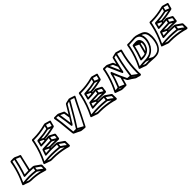

<svg xmlns="http://www.w3.org/2000/svg" viewBox="466 -2514 4312 4312"><g transform="rotate(-45 2621.5 -358.5)"><path d="M630.4 -39.6Q630.4 -48.3 631.6 -59.6Q632.8 -70.8 632.8 -82.5V-83.5Q632.8 -111.3 605.5 -126Q588.4 -137.2 563 -155.8Q541.5 -172.4 518.6 -187Q518.1 -180.7 516.1 -172.4Q513.7 -161.1 512.2 -149.9Q511.7 -146.5 511.7 -143.6Q511.7 -121.6 534.2 -112.3Q539.6 -109.9 543.9 -106.4Q587.4 -75.7 627.9 -41.5ZM557.6 -41Q519 -70.8 478.5 -97.2Q382.3 -111.3 273.9 -111.3Q218.3 -111.3 163.6 -107.4L157.7 -106.9L155.8 -106.4Q168 -102.5 178.7 -97.2Q206.1 -80.1 240.2 -80.1Q286.1 -80.1 331.1 -76.7Q426.8 -69.8 513.2 -51.3Q535.6 -46.9 557.6 -41ZM472.2 -140.1 476.1 -164.6Q479 -182.1 481 -199.2Q480.5 -203.1 476.3 -204.6Q472.2 -206.1 455.1 -206.1L448.2 -205.6Q395 -208.5 340.3 -209Q283.7 -209 260.7 -205.1Q245.1 -203.1 229.5 -203.1L210.9 -203.6Q196.8 -204.1 196.8 -219.2Q196.8 -223.6 197.8 -229.5Q200.2 -241.2 206.1 -253.7Q211.9 -266.1 225.1 -309.6L227.5 -317.4Q270.5 -453.1 302.7 -603.5L310.5 -642.1L281.2 -641.6L252.9 -642.1Q247.1 -610.8 240.7 -580.1Q193.4 -357.4 92.8 -140.1Q189.9 -152.3 284.7 -152.3Q379.9 -152.3 472.2 -140.1ZM271 -327.1Q258.3 -285.6 244.6 -245.6Q308.6 -249 356 -249H358.9Q365.2 -249 366.2 -252.4V-256.3Q437 -563.5 440.9 -573.7L442.9 -580.1Q443.4 -583.5 443.4 -587.4Q443.4 -591.3 438 -593.8Q394.5 -609.9 348.6 -631.8L342.8 -603Q312.5 -461.9 273.4 -334.5L272 -329.6ZM647.5 29.3Q639.2 29.3 585 12.7Q551.3 1 514.6 -7.8Q384.3 -38.6 243.7 -39.1Q191.4 -42 147.5 -63Q112.8 -78.1 65.9 -90.3Q55.2 -92.8 46.9 -98.6Q40 -103 40 -111.8Q40 -114.3 40.5 -117.2Q45.9 -135.3 56.6 -154.3Q69.8 -178.7 94.7 -239.3Q160.2 -398.4 197.8 -570.3Q202.1 -590.8 205.1 -611.8Q208 -628.9 211.4 -646.5L214.4 -658.2Q219.2 -676.8 231.4 -680.2Q240.2 -683.1 251 -683.1Q260.3 -683.1 262.7 -682.1Q276.9 -682.1 292 -683.1Q303.2 -684.6 313.5 -684.6Q335.4 -684.6 354 -678.7Q373.5 -670.9 391.6 -661.6Q407.2 -653.3 423.8 -646Q461.9 -630.4 465.8 -630.4Q473.1 -628.4 479.5 -625Q488.3 -619.6 488.3 -607.4Q488.3 -603 487.3 -597.7Q486.3 -593.3 484.9 -588.9Q483.4 -584.5 482.9 -581.1Q477.5 -557.1 471.2 -533.7L408.7 -263.2L405.8 -254.9Q405.3 -252.4 405.3 -250.5Q405.3 -248.5 411.1 -248L443.8 -246.6Q468.3 -245.1 492.2 -245.1Q527.3 -241.7 551.8 -219.7L564 -210.9Q581.5 -199.2 598.1 -186.5Q619.6 -169.4 635.3 -160.2Q669.4 -141.1 673.3 -119.6Q674.8 -109.9 674.8 -99.1Q674.8 -88.4 673.3 -77.1Q672.4 -65.9 672.4 -54.7Q672.4 -46.4 672.9 -38.1Q673.8 -26.4 673.8 -17.1Q673.8 -2.9 671.9 5.4Q666.5 29.3 647.5 29.3Z M1205.1 -334.5Q1195.8 -338.9 1183.6 -338.9Q1170.4 -338.4 1157.2 -336.9L1140.6 -335.4Q1078.6 -333 1016.1 -329.6Q1042 -317.4 1067.4 -304.7Q1083.5 -298.8 1103.5 -298.8Q1112.3 -298.8 1122.1 -299.6Q1131.8 -300.3 1140.6 -300.8H1182.6Q1224.6 -300.8 1266.1 -300.3Q1236.3 -317.4 1206.1 -334V-333.5ZM1379.9 -42.5Q1378.9 -43.9 1378.9 -53.2Q1378.9 -63 1379.9 -80.1L1380.9 -96.2V-99.1Q1380.9 -101.6 1380.4 -104.2Q1379.9 -106.9 1365.2 -118.7Q1317.9 -155.3 1267.1 -188L1261.2 -132.3Q1261.2 -123.5 1289.1 -108.9Q1314.5 -95.2 1379.9 -42.5ZM1308.6 -41.5Q1270 -70.3 1228.5 -96.7Q1223.6 -100.1 1209 -100.1Q1204.1 -100.1 1200.7 -100.6Q1166 -104.5 1158.2 -104.5Q1070.8 -112.3 989.7 -112.3Q909.2 -112.3 827.1 -105.5Q854 -95.7 880.9 -85Q897.9 -79.6 917 -79.6Q924.8 -79.6 933.1 -80.3Q941.4 -81.1 950.2 -81.1Q1135.3 -81.1 1308.6 -41.5ZM765.6 -139.2 786.6 -141.6 783.7 -141.1Q892.6 -152.8 999 -152.8Q1111.3 -152.8 1221.2 -139.6Q1224.6 -173.8 1228.5 -205.1L1206.1 -206.1Q1132.3 -210 1077.1 -210L1023.4 -209.5Q951.7 -207.5 928.2 -204.6Q913.1 -202.6 898.9 -202.6Q891.6 -202.6 884.8 -203.1Q872.1 -205.6 872.1 -215.8V-217.3L873 -226.1Q875 -233.4 877.9 -240.7Q898.9 -297.4 902.6 -313.7Q906.2 -330.1 913.6 -346.4Q920.9 -362.8 937 -365.2Q979.5 -369.6 1021.5 -370.6Q1044.4 -371.1 1171.4 -377Q1180.7 -377.9 1189.5 -377.9Q1190.4 -377.9 1192.9 -390.1Q1193.8 -394.5 1193.8 -397.9L1203.1 -439.9Q1068.8 -421.4 958.5 -421.4Q943.4 -421.4 943.4 -433.1V-437Q943.4 -443.8 944.8 -450.7L946.8 -457.5Q955.1 -487.8 963.4 -518.6Q964.4 -524.4 965.3 -532.2Q966.3 -540 967.8 -546.9Q969.2 -554.2 972.4 -564.5Q975.6 -574.7 986.8 -582Q995.6 -586.9 1019 -586.9H1030.3Q1115.7 -591.3 1177.7 -600.1Q1233.9 -608.9 1305.2 -624Q1311 -626 1314.5 -640.1L1314.9 -643.1Q1319.3 -663.1 1328.1 -690.9Q1140.1 -641.6 957.5 -641.6H933.6Q929.2 -617.2 923.8 -592.3Q875 -361.8 765.6 -139.2ZM1099.1 -489.3Q1052.7 -510.3 1006.8 -533.7Q999 -498 989.3 -462.9Q1046.4 -465.8 1084.5 -468.8H1089.4Q1092.3 -468.8 1094 -469.7Q1095.7 -470.7 1097.2 -475.6L1100.1 -488.8Q1099.6 -486.8 1099.1 -486.3H1098.1Q1097.7 -486.8 1097.9 -487.5Q1098.1 -488.3 1098.1 -488.8ZM1130.9 -522.5Q1274.4 -536.1 1389.2 -561.5Q1355.5 -575.2 1320.3 -587.9Q1196.8 -559.1 1074.2 -549.3Q1082.5 -545.4 1091.3 -540Q1110.8 -527.3 1130.9 -522.5ZM1441.4 -586.4Q1450.7 -621.6 1462.9 -666Q1416 -680.2 1369.1 -692.9Q1361.3 -667 1354.5 -640.6L1352.1 -630.9Q1351.6 -628.9 1351.1 -626V-625.5Q1351.1 -623 1361.8 -618.7Q1397 -605.5 1441.4 -586.4ZM1044.9 -266.6Q995.1 -291.5 944.8 -315.4Q939.5 -290.5 927.7 -264.2L920.4 -245.1Q969.7 -248.5 1030.8 -250Q1038.6 -250 1040.5 -252Q1042.5 -253.9 1043 -257.8L1044.4 -264.2V-265.6ZM1327.6 -314.5Q1330.6 -340.3 1334.5 -366.2Q1335.9 -373 1335.9 -377Q1335.4 -382.3 1325.7 -387.7Q1317.4 -392.1 1309.6 -397Q1269.5 -418.5 1241.7 -431.6L1231.4 -384.3L1230 -379.4Q1229.5 -377 1229.5 -373.5Q1229.5 -370.1 1253.4 -358.4Q1291.5 -337.4 1327.6 -314.5ZM1396 23.9Q1375 23.9 1334 9.3Q1326.2 6.3 1322.3 5.9Q1139.6 -40.5 942.4 -40.5L897 -40Q868.2 -40.5 844.2 -52.7L833 -57.1Q805.2 -67.4 777.1 -76.4Q749 -85.4 721.7 -96.2Q712.4 -99.6 712.4 -109.4Q712.4 -111.8 712.9 -114.7Q714.4 -121.6 718.3 -127.9Q833 -355.5 882.8 -589.4Q889.6 -623.5 895.5 -657.7Q896.5 -662.6 899.4 -668.9Q904.8 -682.6 926.3 -683.6Q934.1 -683.6 941.2 -682.9Q948.2 -682.1 965.8 -682.1Q1147.9 -682.1 1332 -731.9L1336.9 -733.4Q1352.1 -737.8 1361.8 -737.8Q1367.2 -737.8 1373.8 -735.8Q1380.4 -733.9 1388.7 -731.9Q1435.1 -719.2 1497.1 -700.2Q1507.8 -695.8 1507.8 -683.1Q1507.8 -680.7 1507.3 -678.2L1505.9 -670.9Q1503.4 -658.2 1498 -645.5Q1491.7 -626.5 1480 -577.1L1475.1 -555.7Q1469.7 -538.6 1447.8 -535.2Q1316.9 -503.4 1206.1 -490.7Q1175.8 -486.8 1146.5 -484.4Q1139.2 -483.4 1138.7 -481.7Q1138.2 -480 1136.7 -473.1Q1183.6 -477.1 1230.5 -482.4H1232.4Q1239.7 -482.4 1251 -476.1Q1253.9 -474.1 1256.8 -473.1Q1310.5 -447.3 1366.7 -415.5Q1379.4 -406.7 1379.4 -391.1V-388.7Q1378.9 -374.5 1376 -359.9L1374 -351.6Q1369.6 -330.6 1369.1 -316.9Q1369.1 -301.3 1365.7 -285.6Q1365.2 -283.7 1363 -273.9Q1360.8 -264.2 1344.7 -258.3Q1337.9 -256.8 1330.6 -256.8Q1324.7 -256.8 1319.1 -257.6Q1313.5 -258.3 1308.6 -258.3Q1257.3 -260.3 1199.2 -260.3Q1123 -260.3 1091.3 -259.3Q1084 -259.3 1083.5 -258.1Q1083 -256.8 1081.5 -250.5Q1235.4 -249.5 1261.7 -241.2Q1272.5 -237.8 1284.7 -229.5Q1334 -198.2 1377 -165.5Q1381.8 -162.1 1388.7 -158.2Q1400.4 -150.9 1411.1 -141.8Q1421.9 -132.8 1422.4 -122.1V-106.4Q1422.4 -82.5 1423.3 -59.1Q1424.3 -33.2 1424.3 -16.6Q1424.3 -5.9 1423.8 1Q1423.3 5.9 1422.9 8.3Q1420.4 20.5 1407.7 22.9Q1402.3 23.9 1396 23.9Z M1792 -338.4Q1824.7 -389.2 1856.4 -439.9L1834 -583Q1792 -602.1 1750.5 -622.6Q1769 -513.7 1792 -338.4ZM1779.8 -153.8Q1852.1 -264.2 1920.4 -379.9Q1956.1 -439.9 2104.5 -696.3Q2098.1 -694.8 2088.9 -693.4Q2047.9 -688 2039.1 -674.8Q1896.5 -432.6 1830.6 -330.1Q1816.9 -305.2 1806.6 -290.5Q1788.6 -263.2 1773.9 -263.2Q1752.9 -263.2 1752.4 -309.6Q1752.4 -316.4 1736.3 -436Q1722.2 -543 1703.1 -641.6Q1683.1 -641.1 1642.6 -641.1Q1669.4 -476.6 1682.6 -307.6Q1689 -230.5 1697.3 -153.8L1738.3 -154.3ZM1852.1 -75.7Q1829.1 -87.4 1806.6 -100.1Q1786.6 -112.8 1773.9 -113.3Q1835 -83 1847.7 -76.2ZM1945.8 -73.7Q2031.2 -234.4 2101.6 -382.3Q2109.4 -399.9 2185.1 -553.2Q2220.7 -625 2245.1 -671.4Q2198.2 -688 2151.4 -702.1L2025.4 -485.4Q1918.5 -297.9 1821.3 -150.4Q1819.8 -147.5 1819.3 -145V-144Q1819.3 -139.6 1826.7 -137.7L1834 -135.3Q1911.6 -93.8 1945.8 -73.7ZM1947.3 -24.4Q1920.9 -24.4 1901.4 -28.3Q1885.3 -31.2 1832.5 -36.1Q1820.8 -38.1 1810.1 -45.4Q1790 -59.1 1683.1 -107.4Q1666.5 -114.3 1661.6 -122.3Q1656.7 -130.4 1655.3 -148.9Q1647.9 -221.7 1641.1 -294.4Q1632.3 -403.8 1619.1 -511.7Q1608.9 -593.8 1602.1 -618.2Q1595.7 -639.6 1595.7 -652.3Q1595.7 -657.2 1596.7 -660.6Q1601.1 -682.6 1628.4 -682.6Q1634.3 -682.6 1639.6 -682.1Q1645 -681.6 1695.3 -681.6L1707 -682.1Q1727.5 -682.1 1746.1 -674.3Q1820.8 -635.3 1850.1 -624.5Q1856.9 -622.1 1863.3 -619.1Q1877 -611.8 1877.4 -584.5Q1877.9 -578.1 1887.2 -520.5L1890.1 -497.1Q1953.1 -601.6 2014.6 -706.5Q2024.4 -722.2 2059.6 -726.1Q2081.1 -729 2134.8 -744.1Q2141.6 -746.1 2147.5 -746.1Q2161.6 -746.1 2263.7 -710.4L2283.2 -703.6Q2293.5 -699.2 2293.5 -691.4Q2293.5 -689.9 2293 -688Q2291 -677.2 2283.7 -664.1Q2234.9 -570.3 2200.2 -499.5Q2149.4 -394 2096.9 -287.1Q2044.4 -180.2 1986.3 -69.8Q1978 -51.3 1969.5 -37.8Q1960.9 -24.4 1947.3 -24.4Z M2694.8 -334.5Q2685.5 -338.9 2673.3 -338.9Q2660.2 -338.4 2647 -336.9L2630.4 -335.4Q2568.4 -333 2505.9 -329.6Q2531.7 -317.4 2557.1 -304.7Q2573.2 -298.8 2593.3 -298.8Q2602.1 -298.8 2611.8 -299.6Q2621.6 -300.3 2630.4 -300.8H2672.4Q2714.4 -300.8 2755.9 -300.3Q2726.1 -317.4 2695.8 -334V-333.5ZM2869.6 -42.5Q2868.7 -43.9 2868.7 -53.2Q2868.7 -63 2869.6 -80.1L2870.6 -96.2V-99.1Q2870.6 -101.6 2870.1 -104.2Q2869.6 -106.9 2855 -118.7Q2807.6 -155.3 2756.8 -188L2751 -132.3Q2751 -123.5 2778.8 -108.9Q2804.2 -95.2 2869.6 -42.5ZM2798.3 -41.5Q2759.8 -70.3 2718.3 -96.7Q2713.4 -100.1 2698.7 -100.1Q2693.8 -100.1 2690.4 -100.6Q2655.8 -104.5 2647.9 -104.5Q2560.5 -112.3 2479.5 -112.3Q2398.9 -112.3 2316.9 -105.5Q2343.8 -95.7 2370.6 -85Q2387.7 -79.6 2406.7 -79.6Q2414.6 -79.6 2422.9 -80.3Q2431.2 -81.1 2439.9 -81.1Q2625 -81.1 2798.3 -41.5ZM2255.4 -139.2 2276.4 -141.6 2273.4 -141.1Q2382.3 -152.8 2488.8 -152.8Q2601.1 -152.8 2710.9 -139.6Q2714.4 -173.8 2718.3 -205.1L2695.8 -206.1Q2622.1 -210 2566.9 -210L2513.2 -209.5Q2441.4 -207.5 2418 -204.6Q2402.8 -202.6 2388.7 -202.6Q2381.3 -202.6 2374.5 -203.1Q2361.8 -205.6 2361.8 -215.8V-217.3L2362.8 -226.1Q2364.7 -233.4 2367.7 -240.7Q2388.7 -297.4 2392.3 -313.7Q2396 -330.1 2403.3 -346.4Q2410.6 -362.8 2426.8 -365.2Q2469.2 -369.6 2511.2 -370.6Q2534.2 -371.1 2661.1 -377Q2670.4 -377.9 2679.2 -377.9Q2680.2 -377.9 2682.6 -390.1Q2683.6 -394.5 2683.6 -397.9L2692.9 -439.9Q2558.6 -421.4 2448.2 -421.4Q2433.1 -421.4 2433.1 -433.1V-437Q2433.1 -443.8 2434.6 -450.7L2436.5 -457.5Q2444.8 -487.8 2453.1 -518.6Q2454.1 -524.4 2455.1 -532.2Q2456.1 -540 2457.5 -546.9Q2459 -554.2 2462.2 -564.5Q2465.3 -574.7 2476.6 -582Q2485.4 -586.9 2508.8 -586.9H2520Q2605.5 -591.3 2667.5 -600.1Q2723.6 -608.9 2794.9 -624Q2800.8 -626 2804.2 -640.1L2804.7 -643.1Q2809.1 -663.1 2817.9 -690.9Q2629.9 -641.6 2447.3 -641.6H2423.3Q2418.9 -617.2 2413.6 -592.3Q2364.7 -361.8 2255.4 -139.2ZM2588.9 -489.3Q2542.5 -510.3 2496.6 -533.7Q2488.8 -498 2479 -462.9Q2536.1 -465.8 2574.2 -468.8H2579.1Q2582 -468.8 2583.7 -469.7Q2585.4 -470.7 2586.9 -475.6L2589.8 -488.8Q2589.4 -486.8 2588.9 -486.3H2587.9Q2587.4 -486.8 2587.6 -487.5Q2587.9 -488.3 2587.9 -488.8ZM2620.6 -522.5Q2764.2 -536.1 2878.9 -561.5Q2845.2 -575.2 2810.1 -587.9Q2686.5 -559.1 2564 -549.3Q2572.3 -545.4 2581.1 -540Q2600.6 -527.3 2620.6 -522.5ZM2931.2 -586.4Q2940.4 -621.6 2952.6 -666Q2905.8 -680.2 2858.9 -692.9Q2851.1 -667 2844.2 -640.6L2841.8 -630.9Q2841.3 -628.9 2840.8 -626V-625.5Q2840.8 -623 2851.6 -618.7Q2886.7 -605.5 2931.2 -586.4ZM2534.7 -266.6Q2484.9 -291.5 2434.6 -315.4Q2429.2 -290.5 2417.5 -264.2L2410.2 -245.1Q2459.5 -248.5 2520.5 -250Q2528.3 -250 2530.3 -252Q2532.2 -253.9 2532.7 -257.8L2534.2 -264.2V-265.6ZM2817.4 -314.5Q2820.3 -340.3 2824.2 -366.2Q2825.7 -373 2825.7 -377Q2825.2 -382.3 2815.4 -387.7Q2807.1 -392.1 2799.3 -397Q2759.3 -418.5 2731.4 -431.6L2721.2 -384.3L2719.7 -379.4Q2719.2 -377 2719.2 -373.5Q2719.2 -370.1 2743.2 -358.4Q2781.2 -337.4 2817.4 -314.5ZM2885.7 23.9Q2864.7 23.9 2823.7 9.3Q2815.9 6.3 2812 5.9Q2629.4 -40.5 2432.1 -40.5L2386.7 -40Q2357.9 -40.5 2334 -52.7L2322.8 -57.1Q2294.9 -67.4 2266.8 -76.4Q2238.8 -85.4 2211.4 -96.2Q2202.1 -99.6 2202.1 -109.4Q2202.1 -111.8 2202.6 -114.7Q2204.1 -121.6 2208 -127.9Q2322.8 -355.5 2372.6 -589.4Q2379.4 -623.5 2385.3 -657.7Q2386.2 -662.6 2389.2 -668.9Q2394.5 -682.6 2416 -683.6Q2423.8 -683.6 2430.9 -682.9Q2438 -682.1 2455.6 -682.1Q2637.7 -682.1 2821.8 -731.9L2826.7 -733.4Q2841.8 -737.8 2851.6 -737.8Q2856.9 -737.8 2863.5 -735.8Q2870.1 -733.9 2878.4 -731.9Q2924.8 -719.2 2986.8 -700.2Q2997.6 -695.8 2997.6 -683.1Q2997.6 -680.7 2997.1 -678.2L2995.6 -670.9Q2993.2 -658.2 2987.8 -645.5Q2981.4 -626.5 2969.7 -577.1L2964.8 -555.7Q2959.5 -538.6 2937.5 -535.2Q2806.6 -503.4 2695.8 -490.7Q2665.5 -486.8 2636.2 -484.4Q2628.9 -483.4 2628.4 -481.7Q2627.9 -480 2626.5 -473.1Q2673.3 -477.1 2720.2 -482.4H2722.2Q2729.5 -482.4 2740.7 -476.1Q2743.7 -474.1 2746.6 -473.1Q2800.3 -447.3 2856.4 -415.5Q2869.1 -406.7 2869.1 -391.1V-388.7Q2868.7 -374.5 2865.7 -359.9L2863.8 -351.6Q2859.4 -330.6 2858.9 -316.9Q2858.9 -301.3 2855.5 -285.6Q2855 -283.7 2852.8 -273.9Q2850.6 -264.2 2834.5 -258.3Q2827.6 -256.8 2820.3 -256.8Q2814.5 -256.8 2808.8 -257.6Q2803.2 -258.3 2798.3 -258.3Q2747.1 -260.3 2689 -260.3Q2612.8 -260.3 2581.1 -259.3Q2573.7 -259.3 2573.2 -258.1Q2572.8 -256.8 2571.3 -250.5Q2725.1 -249.5 2751.5 -241.2Q2762.2 -237.8 2774.4 -229.5Q2823.7 -198.2 2866.7 -165.5Q2871.6 -162.1 2878.4 -158.2Q2890.1 -150.9 2900.9 -141.8Q2911.6 -132.8 2912.1 -122.1V-106.4Q2912.1 -82.5 2913.1 -59.1Q2914.1 -33.2 2914.1 -16.6Q2914.1 -5.9 2913.6 1Q2913.1 5.9 2912.6 8.3Q2910.2 20.5 2897.5 22.9Q2892.1 23.9 2885.7 23.9Z M3638.2 -42Q3637.7 -62.5 3637.7 -83Q3637.7 -303.7 3685.5 -527.3Q3699.2 -592.8 3717.8 -658.2Q3718.3 -660.2 3718.3 -661.6Q3718.3 -668 3711.9 -668.9L3627.4 -692.9Q3601.1 -591.8 3579.1 -490.2Q3541 -309.6 3518.1 -128.9Q3580.1 -87.9 3638.2 -42ZM3565.9 -41Q3526.9 -70.3 3485.4 -97.2L3481 -97.7Q3519 -73.2 3532.7 -61.5Q3547.9 -46.9 3565.9 -41ZM3255.9 -89.8Q3268.6 -136.2 3280.5 -181.9Q3292.5 -227.5 3294.9 -234.9L3297.9 -245.1Q3299.3 -251.5 3299.3 -255.9Q3299.3 -260.7 3297.9 -264.2Q3264.6 -338.9 3233.4 -414.6Q3205.6 -313.5 3167 -213.9L3137.2 -141.1Q3212.4 -110.4 3255.9 -89.8ZM3169.4 -80.6Q3137.2 -94.7 3104.5 -107.4L3103.5 -106.9H3101.1L3104 -107.4L3083.5 -106L3104.5 -97.7Q3134.8 -82 3169.4 -80.6ZM3416.5 -385.3 3435.1 -470.7 3385.3 -584.5Q3350.6 -599.6 3315.9 -615.7Q3340.8 -560.1 3416.5 -385.3ZM3023.4 -139.2Q3057.1 -143.6 3090.8 -146.5Q3101.6 -147.9 3107.4 -167L3109.9 -174.8Q3132.8 -227.1 3160.2 -307.6Q3189.9 -394 3197.8 -432.6L3201.2 -452.6Q3205.1 -471.7 3213.4 -487.8Q3222.2 -500 3236.3 -500Q3246.1 -500 3250.5 -491.2L3251 -490.7L3257.3 -474.6L3256.8 -475.1Q3327.1 -297.4 3401.9 -147.5Q3443.4 -144.5 3479 -139.6Q3502 -316.9 3539.6 -494.6Q3560.5 -592.8 3585.9 -690.9Q3555.7 -683.1 3525.4 -676.3Q3485.8 -521.5 3461.9 -409.7Q3449.2 -348.6 3448.2 -341.8Q3447.3 -335 3445.8 -327.6Q3444.8 -324.2 3443.1 -316.9Q3441.4 -309.6 3434.1 -302.7Q3425.3 -295.9 3418.9 -295.9Q3411.1 -295.9 3404.8 -304.7Q3399.9 -311.5 3371.6 -377.9Q3266.1 -624.5 3256.3 -638.7Q3253.9 -641.6 3245.6 -641.6H3190.9Q3186.5 -615.7 3181.2 -589.4Q3132.3 -360.8 3023.4 -139.2ZM3651.9 24.9Q3636.2 24.9 3606.4 13.7Q3595.7 8.8 3574.7 4.9Q3548.3 1.5 3528.8 -10.3Q3455.1 -64 3384.8 -103.5Q3373.5 -110.4 3368.2 -119.1Q3357.4 -133.8 3326.7 -201.7Q3289.1 -62.5 3285.2 -53.7Q3279.3 -41 3263.2 -39.6L3229.5 -40Q3210.4 -41 3190.9 -41Q3183.1 -41 3175.3 -40.3Q3167.5 -39.6 3159.7 -39.6Q3138.7 -39.6 3119.1 -45.9Q3056.2 -70.8 2991.2 -91.8Q2981.4 -94.7 2974.6 -99.6Q2969.7 -103 2969.7 -109.9Q2969.7 -113.3 2970.7 -116.7Q2980 -143.6 2995.1 -169.9Q3003.9 -186 3011.2 -201.7Q3095.2 -385.3 3137.7 -577.1L3148.9 -630.9Q3150.9 -650.4 3152.3 -657.7Q3157.7 -682.1 3183.6 -683.6L3193.8 -684.1Q3200.2 -684.1 3229.5 -681.6Q3236.3 -681.6 3242.7 -682.1Q3249 -682.6 3254.9 -682.6Q3275.9 -682.6 3294.9 -674.8Q3365.2 -639.2 3395.5 -628.4Q3409.2 -624.5 3418.5 -616.7Q3427.2 -606.4 3431.2 -591.3Q3437.5 -574.7 3451.7 -543Q3469.7 -618.2 3489.3 -693.4Q3496.6 -714.8 3536.6 -718.8Q3558.6 -723.1 3580.6 -729.5Q3610.8 -738.8 3618.2 -738.8Q3626 -738.8 3635.3 -735.4Q3690.4 -720.7 3747.6 -702.1Q3763.2 -696.8 3763.7 -685.1Q3763.7 -678.7 3762.2 -671.4Q3761.2 -665.5 3758.8 -658.7Q3743.2 -609.9 3725.1 -523.9Q3679.2 -307.6 3679.2 -82.5V-68.4Q3680.2 -28.8 3681.2 -19.5Q3682.1 -14.2 3682.1 -8.8Q3682.1 -1 3680.2 6.8Q3673.8 24.9 3651.9 24.9Z M4116.2 -286.1Q4173.3 -335.4 4189 -409.2Q4193.4 -429.2 4193.4 -448.2Q4193.4 -467.8 4188.5 -485.8L4164.1 -482.9Q4140.6 -384.3 4116.2 -286.1ZM3945.3 -243.2 3980.5 -244.1Q4017.6 -244.1 4055.2 -253.4Q4064.9 -256.3 4067.1 -259.5Q4069.3 -262.7 4092.3 -353.5Q4122.6 -478.5 4124 -482.4V-483.9Q4124 -488.3 4118.4 -491Q4112.8 -493.7 4083 -507.3Q4077.6 -510.3 4065.4 -516.1Q4060.5 -518.1 4053 -522Q4045.4 -525.9 4031.7 -532.7Q3998 -386.7 3945.3 -243.2ZM3925.3 -201.2Q3913.6 -201.2 3904.8 -204.1Q3897 -206.5 3897 -216.3Q3897 -219.7 3897.9 -224.1L3899.9 -231.9Q3957 -386.7 3991.2 -532.7L3994.1 -551.8Q3996.1 -561 4000 -569.3Q4006.8 -581.1 4019.5 -584Q4032.2 -586.9 4044.9 -586.9Q4050.8 -586.9 4055.7 -587.4Q4079.1 -589.8 4103 -589.8Q4115.2 -589.8 4138.9 -588.4Q4162.6 -586.9 4189 -567.9Q4234.9 -527.3 4234.9 -460Q4234.9 -436 4229 -408.7Q4221.2 -372.6 4195.6 -322.8Q4169.9 -272.9 4107.4 -235.4L4103 -232.9Q4035.6 -201.7 3966.8 -201.7L3949.2 -202.1Q3940.4 -202.1 3935.3 -201.7Q3930.2 -201.2 3925.3 -201.2ZM3791 -138.2Q3897 -150.9 3967.3 -150.9Q4043.5 -150.9 4119.6 -180.2Q4242.7 -247.1 4279.3 -376.5Q4284.7 -393.6 4288.6 -411.1Q4296.9 -451.7 4296.9 -485.8Q4296.9 -565.4 4251 -612.8Q4208 -649.4 4147.5 -649.4Q4135.3 -649.4 4122.1 -647.9Q4016.1 -640.6 3975.1 -640.6L3957 -641.1Q3951.7 -607.9 3944.3 -575.2Q3897.5 -353 3791 -138.2ZM3918.5 -78.6Q3956.1 -80.1 3993.2 -80.1L4037.6 -79.6Q4029.8 -83 4022 -87.4Q3989.7 -108.4 3949.7 -110.4Q3900.4 -109.4 3850.1 -104.5Q3872.6 -96.7 3918.5 -78.6ZM4193.8 -68.8Q4252 -68.8 4307.1 -100.6Q4384.3 -154.3 4408.2 -266.1L4414.6 -293Q4426.3 -348.6 4426.3 -402.8Q4426.3 -440.9 4420.4 -478Q4413.6 -523.9 4386.7 -558.1Q4356.4 -589.4 4314 -604Q4338.4 -552.7 4338.4 -490.7Q4338.4 -453.1 4329.6 -412.1Q4314.9 -341.8 4277.3 -277.8Q4195.8 -149.9 4054.7 -119.6Q4105.5 -94.7 4125.5 -82.5Q4139.2 -72.8 4155.3 -70.8Q4171.4 -68.8 4193.8 -68.8ZM4167 -29.8Q4130.9 -29.8 4095.7 -34.2Q4039.1 -39.6 3981.4 -39.6Q3960 -39.6 3948 -38.6Q3936 -37.6 3924.8 -37.6Q3893.6 -37.6 3865.7 -51.8Q3856 -56.2 3847.7 -59.6Q3797.4 -78.6 3772.5 -85.4Q3762.2 -87.4 3752.9 -91.3Q3737.3 -96.7 3737.3 -110.4Q3737.3 -113.3 3737.8 -116.7Q3739.7 -126.5 3761.2 -163.6Q3858.9 -362.3 3904.3 -576.7Q3915.5 -629.4 3916 -640.1Q3916.5 -646.5 3918 -653.3Q3921.4 -669.4 3929.2 -675.8Q3937 -682.1 3949.2 -682.1Q3960.4 -682.1 3967.3 -681.2L4002 -680.7Q4046.4 -680.7 4089.8 -685.5Q4118.2 -689.5 4145 -689.5Q4178.2 -689.5 4210 -683.6Q4283.2 -665.5 4350.6 -636.2Q4414.1 -610.4 4443.4 -551.3Q4468.3 -492.7 4468.3 -416Q4468.3 -356.4 4453.6 -286.6Q4424.8 -152.3 4344.7 -83.5Q4285.6 -37.6 4221.7 -32.2Q4193.8 -29.8 4167 -29.8Z M4940.4 -334.5Q4931.2 -338.9 4918.9 -338.9Q4905.8 -338.4 4892.6 -336.9L4876 -335.4Q4814 -333 4751.5 -329.6Q4777.3 -317.4 4802.7 -304.7Q4818.8 -298.8 4838.9 -298.8Q4847.7 -298.8 4857.4 -299.6Q4867.2 -300.3 4876 -300.8H4918Q4960 -300.8 5001.5 -300.3Q4971.7 -317.4 4941.4 -334V-333.5ZM5115.2 -42.5Q5114.3 -43.9 5114.3 -53.2Q5114.3 -63 5115.2 -80.1L5116.2 -96.2V-99.1Q5116.2 -101.6 5115.7 -104.2Q5115.2 -106.9 5100.6 -118.7Q5053.2 -155.3 5002.4 -188L4996.6 -132.3Q4996.6 -123.5 5024.4 -108.9Q5049.8 -95.2 5115.2 -42.5ZM5043.9 -41.5Q5005.4 -70.3 4963.9 -96.7Q4959 -100.1 4944.3 -100.1Q4939.5 -100.1 4936 -100.6Q4901.4 -104.5 4893.6 -104.5Q4806.2 -112.3 4725.1 -112.3Q4644.5 -112.3 4562.5 -105.5Q4589.4 -95.7 4616.2 -85Q4633.3 -79.6 4652.3 -79.6Q4660.2 -79.6 4668.5 -80.3Q4676.8 -81.1 4685.5 -81.1Q4870.6 -81.1 5043.9 -41.5ZM4501 -139.2 4522 -141.6 4519 -141.1Q4627.9 -152.8 4734.4 -152.8Q4846.7 -152.8 4956.5 -139.6Q4960 -173.8 4963.9 -205.1L4941.4 -206.1Q4867.7 -210 4812.5 -210L4758.8 -209.5Q4687 -207.5 4663.6 -204.6Q4648.4 -202.6 4634.3 -202.6Q4627 -202.6 4620.1 -203.1Q4607.4 -205.6 4607.4 -215.8V-217.3L4608.4 -226.1Q4610.4 -233.4 4613.3 -240.7Q4634.3 -297.4 4637.9 -313.7Q4641.6 -330.1 4648.9 -346.4Q4656.2 -362.8 4672.4 -365.2Q4714.8 -369.6 4756.8 -370.6Q4779.8 -371.1 4906.7 -377Q4916 -377.9 4924.8 -377.9Q4925.8 -377.9 4928.2 -390.1Q4929.2 -394.5 4929.2 -397.9L4938.5 -439.9Q4804.2 -421.4 4693.8 -421.4Q4678.7 -421.4 4678.7 -433.1V-437Q4678.7 -443.8 4680.2 -450.7L4682.1 -457.5Q4690.4 -487.8 4698.7 -518.6Q4699.7 -524.4 4700.7 -532.2Q4701.7 -540 4703.1 -546.9Q4704.6 -554.2 4707.8 -564.5Q4710.9 -574.7 4722.2 -582Q4731 -586.9 4754.4 -586.9H4765.6Q4851.1 -591.3 4913.1 -600.1Q4969.2 -608.9 5040.5 -624Q5046.4 -626 5049.8 -640.1L5050.3 -643.1Q5054.7 -663.1 5063.5 -690.9Q4875.5 -641.6 4692.9 -641.6H4668.9Q4664.6 -617.2 4659.2 -592.3Q4610.4 -361.8 4501 -139.2ZM4834.5 -489.3Q4788.1 -510.3 4742.2 -533.7Q4734.4 -498 4724.6 -462.9Q4781.7 -465.8 4819.8 -468.8H4824.7Q4827.6 -468.8 4829.3 -469.7Q4831.1 -470.7 4832.5 -475.6L4835.4 -488.8Q4835 -486.8 4834.5 -486.3H4833.5Q4833 -486.8 4833.3 -487.5Q4833.5 -488.3 4833.5 -488.8ZM4866.2 -522.5Q5009.8 -536.1 5124.5 -561.5Q5090.8 -575.2 5055.7 -587.9Q4932.1 -559.1 4809.6 -549.3Q4817.9 -545.4 4826.7 -540Q4846.2 -527.3 4866.2 -522.5ZM5176.8 -586.4Q5186 -621.6 5198.2 -666Q5151.4 -680.2 5104.5 -692.9Q5096.7 -667 5089.8 -640.6L5087.4 -630.9Q5086.9 -628.9 5086.4 -626V-625.5Q5086.4 -623 5097.2 -618.7Q5132.3 -605.5 5176.8 -586.4ZM4780.3 -266.6Q4730.5 -291.5 4680.2 -315.4Q4674.8 -290.5 4663.1 -264.2L4655.8 -245.1Q4705.1 -248.5 4766.1 -250Q4773.9 -250 4775.9 -252Q4777.8 -253.9 4778.3 -257.8L4779.8 -264.2V-265.6ZM5063 -314.5Q5065.9 -340.3 5069.8 -366.2Q5071.3 -373 5071.3 -377Q5070.8 -382.3 5061 -387.7Q5052.7 -392.1 5044.9 -397Q5004.9 -418.5 4977.1 -431.6L4966.8 -384.3L4965.3 -379.4Q4964.8 -377 4964.8 -373.5Q4964.8 -370.1 4988.8 -358.4Q5026.9 -337.4 5063 -314.5ZM5131.3 23.9Q5110.4 23.9 5069.3 9.3Q5061.5 6.3 5057.6 5.9Q4875 -40.5 4677.7 -40.5L4632.3 -40Q4603.5 -40.5 4579.6 -52.7L4568.4 -57.1Q4540.5 -67.4 4512.5 -76.4Q4484.4 -85.4 4457 -96.2Q4447.8 -99.6 4447.8 -109.4Q4447.8 -111.8 4448.2 -114.7Q4449.7 -121.6 4453.6 -127.9Q4568.4 -355.5 4618.2 -589.4Q4625 -623.5 4630.9 -657.7Q4631.8 -662.6 4634.8 -668.9Q4640.1 -682.6 4661.6 -683.6Q4669.4 -683.6 4676.5 -682.9Q4683.6 -682.1 4701.2 -682.1Q4883.3 -682.1 5067.4 -731.9L5072.3 -733.4Q5087.4 -737.8 5097.2 -737.8Q5102.5 -737.8 5109.1 -735.8Q5115.7 -733.9 5124 -731.9Q5170.4 -719.2 5232.4 -700.2Q5243.2 -695.8 5243.2 -683.1Q5243.2 -680.7 5242.7 -678.2L5241.2 -670.9Q5238.8 -658.2 5233.4 -645.5Q5227.1 -626.5 5215.3 -577.1L5210.4 -555.7Q5205.1 -538.6 5183.1 -535.2Q5052.2 -503.4 4941.4 -490.7Q4911.1 -486.8 4881.8 -484.4Q4874.5 -483.4 4874 -481.7Q4873.5 -480 4872.1 -473.1Q4918.9 -477.1 4965.8 -482.4H4967.8Q4975.1 -482.4 4986.3 -476.1Q4989.3 -474.1 4992.2 -473.1Q5045.9 -447.3 5102.1 -415.5Q5114.7 -406.7 5114.7 -391.1V-388.7Q5114.3 -374.5 5111.3 -359.9L5109.4 -351.6Q5105 -330.6 5104.5 -316.9Q5104.5 -301.3 5101.1 -285.6Q5100.6 -283.7 5098.4 -273.9Q5096.2 -264.2 5080.1 -258.3Q5073.2 -256.8 5065.9 -256.8Q5060.1 -256.8 5054.4 -257.6Q5048.8 -258.3 5043.9 -258.3Q4992.7 -260.3 4934.6 -260.3Q4858.4 -260.3 4826.7 -259.3Q4819.3 -259.3 4818.8 -258.1Q4818.4 -256.8 4816.9 -250.5Q4970.7 -249.5 4997.1 -241.2Q5007.8 -237.8 5020 -229.5Q5069.3 -198.2 5112.3 -165.5Q5117.2 -162.1 5124 -158.2Q5135.7 -150.9 5146.5 -141.8Q5157.2 -132.8 5157.7 -122.1V-106.4Q5157.7 -82.5 5158.7 -59.1Q5159.7 -33.2 5159.7 -16.6Q5159.7 -5.9 5159.2 1Q5158.7 5.9 5158.2 8.3Q5155.8 20.5 5143.1 22.9Q5137.7 23.9 5131.3 23.9Z"/></g></svg>

Font: Third Street
Style: Regular
Weight: 400
Designer: GGBotNet
Foundry: GGBotNet
Version: 0.90